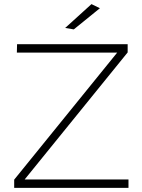

<svg xmlns="http://www.w3.org/2000/svg" viewBox="-20 -914 693 934"><path d="M63 -699H601V-659L100 -41H605V0H49V-40L550 -658H62ZM425 -894 466 -874 339 -771 297 -778Z"/></svg>

Font: Argentum Sans ExtraLight
Style: Regular
Weight: 275
Designer: Julieta Ulanovsky (Modified by Cristiano Sobral)
Foundry: Julieta Ulanovsky
Version: Version 1.000; ttfautohint (v1.5.65-e2d9)